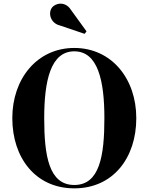

<svg xmlns="http://www.w3.org/2000/svg" viewBox="-20 -1023 814 1053"><path d="M308 -883.5 444 -837.5 454.5 -851 368 -970.5C337.5 -1017.5 282 -1007 263.5 -979C242.5 -947 260 -895 308 -883.5ZM387.5 10C600.5 10 727.5 -157.5 727.5 -375C727.5 -592.5 591 -760 387.5 -760C184.5 -760 47.5 -592.5 47.5 -375C47.5 -157.5 175 10 387.5 10ZM387.5 -741.5C516.5 -741.5 552.5 -582 552.5 -375C552.5 -168 526.5 -8.5 387.5 -8.5C248.5 -8.5 222.5 -168 222.5 -375C222.5 -582 258.5 -741.5 387.5 -741.5Z"/></svg>

Font: Bodoni* 11pt
Style: Bold
Weight: 700
Version: Version 2.3